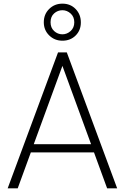

<svg xmlns="http://www.w3.org/2000/svg" viewBox="-20 -1032 684 1052"><path d="M22 0H77L149 -197H495L567 0H622L346 -745H298ZM165 -242 322 -671 479 -242ZM322 -809Q366 -809 394.5 -837.5Q423 -866 423 -909Q423 -953 394.5 -982.5Q366 -1012 322 -1012Q279 -1012 249.5 -983Q220 -954 220 -910Q220 -867 249.5 -838Q279 -809 322 -809ZM322 -844Q296 -844 276.5 -862Q257 -880 257 -910Q257 -941 276.5 -958.5Q296 -976 322 -976Q347 -976 367 -958Q387 -940 387 -910Q387 -880 367 -862Q347 -844 322 -844Z"/></svg>

Font: Plus Jakarta Sans ExtraLight
Style: Regular
Weight: 200
Designer: Gumpita Rahayu
Foundry: Tokotype
Version: Version 2.004; ttfautohint (v1.8.3)